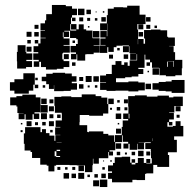

<svg xmlns="http://www.w3.org/2000/svg" viewBox="-20 -729 782 773"><path d="M116 -482H136V-488H114V-514H134V-519H115V-543H134V-554H143V-575H164V-577H143V-605H161V-607H143V-635H161V-647H166V-672H189V-709H245V-704H270V-694H290V-668H270V-658H266V-632H263V-606H287V-610H266V-632H288V-611H297V-631H317V-611H327V-606H352V-577H353V-575H381V-547H357V-545H381V-517H357V-511H328V-510H323V-485H291V-510H288V-490H266V-512H286V-518H264V-544H286V-552H293V-571H287V-576H262V-605H239V-602H258V-580H236V-599H233V-580H236V-574H260V-548H236V-545H261V-517H234V-514H231V-490H236V-483H259V-459H236V-452H209V-449H165V-459H145V-480H138V-460H116ZM416 -539H412V-516H382V-546H405V-548H384V-574H405V-578H384V-604H410V-583H412V-634H411V-607H383V-635H410V-668H414V-694H438V-700H476V-699H492V-706H542V-670H566V-632H533V-610H536V-572H535V-551H536V-572H558V-553H564V-574H560V-608H588V-610H626V-607H653V-581H657V-578H684V-544H661V-543H679V-519H685V-488H714V-454H712V-426H686V-422H648V-426H622V-455H621V-456H592V-478H584V-489H565V-509H562V-456H537V-451H557V-431H537V-421H510V-418H484V-414H447V-398H497V-401H537V-397H563V-365H537V-361H497V-364H445V-363H409V-367H383V-395H407V-397H383V-425H407V-431H430V-468H445V-483H469V-468H480V-478H494V-464H502V-486H532V-511H530V-488H504V-514H527V-515H501V-543H499V-546H473V-545H449V-539H438V-520H416ZM294 -694H320V-668H294ZM328 -690H346V-672H328ZM394 -684H400V-678H394ZM365 -683H369V-679H365ZM388 -660H406V-642H388ZM568 -660H586V-642H568ZM315 -659V-643H299V-659ZM284 -658V-644H270V-658ZM331 -657H343V-645H331ZM362 -656H372V-646H362ZM537 -631H557V-611H537ZM119 -629H135V-613H119ZM585 -629V-613H569V-629ZM602 -626H612V-616H602ZM340 -624V-618H334V-624ZM354 -604H380V-578H354ZM87 -601H107V-581H87ZM118 -600H136V-582H118ZM556 -600V-582H538V-600ZM104 -568V-554H90V-568ZM120 -554V-568H134V-554ZM272 -556V-566H282V-556ZM85 -453H49V-482H48V-520H51V-547H83V-520H86V-514H110V-488H86V-483H109V-459H85ZM499 -519H475V-543H499ZM87 -541H107V-521H87ZM452 -526V-536H462V-526ZM257 -511V-491H237V-511ZM478 -510H496V-492H478ZM419 -509H435V-493H419ZM680 -460V-483H657V-482H678V-460ZM653 -481V-460H656V-481ZM270 -464V-478H284V-464ZM584 -464H570V-478H584ZM620 -454V-428H594V-454ZM574 -438V-444H580V-438ZM236 -363V-362H198V-386H197V-371H177V-390H166V-402H148V-420H166V-432H192V-436H242V-433H269V-422H288V-400H269V-394H290V-368H265V-363ZM96 -352H38V-364H20V-398H38V-410H74V-434H120V-388H114V-364H96ZM325 -423H349V-399H325ZM356 -422H378V-400H356ZM299 -403V-419H315V-403ZM132 -416V-406H122V-416ZM671 -401V-407H723V-355H671V-361H647V-363H619V-368H594V-394H619V-399H647V-401ZM588 -370H566V-392H588ZM316 -372H298V-390H316ZM134 -388V-374H120V-388ZM152 -376V-386H162V-376ZM372 -386V-376H362V-386ZM341 -385V-377H333V-385ZM687 -241H707V-222H718V-180H681V-166H692V-116H656V-105H661V-57H613V-65H597V-31H569V-29H564V-4H530V-5H513V5H431V-9H415V-33H431V-39H415V-63H435V-73H442V-96H470V-98H504V-74H510V-67H525V-73H535V-93H559V-73H569V-71H591V-92H588V-121H587V-129H565V-153H587V-156H563V-155H538V-154H560V-128H534V-150H532V-126H502V-150H497V-131H477V-151H496V-158H474V-184H471V-157H444V-124H421V-119H435V-103H419V-117H416V-92H378V-70H356V-90H354V-64H352V-36H322V-63H289V-64H260V-65H206V-62H199V-39H175V-62H168V-66H142V-93H109V-117H103V-123H79V-150H76V-192H81V-217H143V-197H149V-209H165V-193H179V-183H199V-162H203V-185H223V-186H202V-216H223V-218H204V-244H229V-272H228V-275H201V-303H199V-339H227V-341H267V-338H309V-349H365V-342H388V-336H412V-310H416V-272H395V-263H339V-266H301V-237H300V-225H331V-198H334V-197H338V-200H396V-190H416V-184H440V-158H443V-185H470V-218H474V-244H496V-250H476V-272H497V-300H496V-342H523V-345H571V-340H614V-344H660V-337H678V-340H716V-302H682V-276H661V-274H680V-248H661V-238H674V-224H660V-237H654V-219H676V-222H687ZM55 -249V-273H75V-274H50V-300H46V-305H21V-337H46V-342H70V-348H124V-337H143V-306H172V-276H142V-305H141V-277H119V-272H138V-250H116V-269H111V-247H83V-269H79V-249ZM168 -310H146V-332H168ZM416 -332H438V-310H416ZM179 -313V-329H195V-313ZM479 -329H495V-313H479ZM452 -316V-326H462V-316ZM177 -301H197V-281H177ZM687 -301H707V-281H687ZM464 -284H450V-298H464ZM493 -297V-285H481V-297ZM431 -295V-287H423V-295ZM145 -273H169V-249H145ZM446 -272H468V-250H446ZM498 -252H501V-271H498ZM179 -253V-269H195V-253ZM210 -254V-268H224V-254ZM703 -267V-255H691V-267ZM107 -241V-221H87V-241ZM177 -241H197V-221H177ZM164 -238V-224H150V-238ZM133 -237V-225H121V-237ZM70 -234V-228H64V-234ZM454 -228V-234H460V-228ZM467 -191H447V-211H467ZM192 -206V-196H182V-206ZM71 -197H63V-205H71ZM593 -161V-172H592V-161ZM208 -156H228V-157H208ZM446 -152H468V-130H446ZM222 -126H208V-121H222ZM536 -100V-122H558V-100ZM200 -120V-100H206V-97H222V-101H207V-120ZM569 -119H585V-103H569ZM464 -118V-104H450V-118ZM510 -118H524V-104H510ZM483 -107V-115H491V-107ZM569 -89H585V-73H569ZM510 -88H524V-74H510ZM424 -78V-84H430V-78ZM395 -79V-83H399V-79ZM296 -40V-62H318V-40ZM223 -45H211V-57H223ZM271 -45V-57H283V-45ZM242 -46V-56H252V-46ZM402 -46H392V-56H402ZM319 -9H295V-33H319ZM258 -10H236V-32H258ZM286 -12H268V-30H286ZM406 -12H388V-30H406ZM360 -14V-28H374V-14ZM342 -16H332V-26H342ZM412 24H382V-6H412ZM379 21H355V-3H379Z"/></svg>

Font: Rubik-Storm
Style: Regular
Weight: 400
Designer: NaN (generative design), Hubert & Fischer (Rubik source font outlines)
Foundry: NaN, Hubert & Fischer
Version: Version 1.000